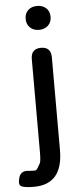

<svg xmlns="http://www.w3.org/2000/svg" viewBox="-112 -824 467 1096"><g transform="rotate(-5 121.5 -276.5)"><path d="M37 237Q-11 237 -32.5 228.5Q-54 220 -42 178Q-30 136 18 144Q23 145 50 145Q59 145 67 131.5Q75 118 81.5 106.5Q88 95 88 43V-490Q88 -550 146 -550Q203 -550 203 -490V41Q203 237 37 237ZM144 -653Q112 -653 92.5 -672Q73 -691 73 -722Q73 -753 92.5 -771.5Q112 -790 144 -790Q176 -790 196 -771.5Q216 -753 216 -722Q216 -691 196 -672Q176 -653 144 -653Z"/></g></svg>

Font: Resource Han Rounded KR Medium
Style: Regular
Weight: 500
Designer: Cyano Hao (round all glyphs); Ryoko NISHIZUKA 西塚涼子 (kana, bopomofo & ideographs); Paul D. Hunt (Latin, Greek & Cyrillic)
Foundry: Cyano Hao
Version: 0.990